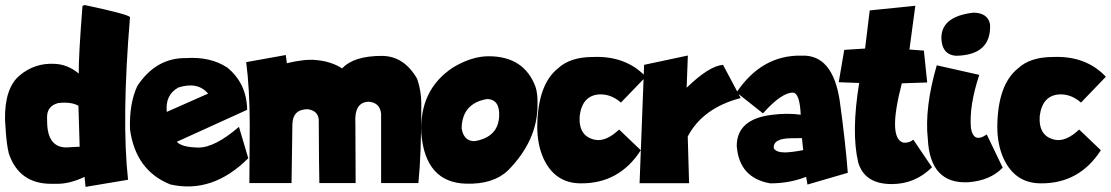

<svg xmlns="http://www.w3.org/2000/svg" viewBox="-20 -729 4426 765"><path d="M316.9 -709Q492.2 -671.9 498 -660.6Q463.9 -251 490.2 -12.7L320.8 15.6L316.9 -24.4Q259.3 3.4 208 3.4H184.1Q55.7 3.4 15.1 -117.7Q6.8 -150.9 2.9 -207L0 -252.4Q-2 -377.9 58.3 -428.5Q118.7 -479 197.3 -474.6Q249.5 -472.7 293.9 -436Q292.5 -498.5 308.6 -705.1ZM167.5 -260.3 168 -235.8Q171.9 -141.6 244.6 -141.6L297.4 -144.5L292.5 -307.6Q263.7 -324.2 211.9 -318.4Q166.5 -306.6 167.5 -260.3Z M885.3 -460Q962.9 -397 964.8 -291.5L684.6 -164.1Q703.1 -142.6 768.8 -141.1Q834.5 -139.6 932.1 -223.6L969.2 -98.6Q826.7 43.9 658.7 5.9Q520.5 -49.3 498 -213.4Q494.6 -317.4 527.3 -386.7Q601.6 -499 721.2 -497.6Q818.4 -503.9 885.3 -460ZM644.5 -283.2 809.1 -356Q768.1 -404.8 690.9 -380.4Q637.7 -351.6 644.5 -283.2Z M1118.7 -509.8 1123 -477.1Q1195.3 -494.6 1239.3 -489.7Q1298.3 -484.9 1343.3 -456.5Q1389.2 -506.3 1501 -506.3Q1589.4 -506.3 1642.1 -415Q1658.7 -366.2 1658.7 -315.4Q1658.7 -112.3 1647 0.5H1498.5Q1499 -94.2 1498.5 -275.4Q1494.1 -319.8 1449.7 -323.7Q1390.1 -322.8 1396 -235.8L1397 0.5H1252.4L1251 -95.7L1250 -252.9Q1246.6 -288.1 1206.1 -293.9Q1146 -293.5 1145 -233.4L1141.6 0.5H973.6L975.1 -232.4Q974.6 -377 960.9 -481.4Z M1926.8 -504.9Q2068.4 -504.9 2113.8 -382.8Q2123 -354.5 2121.6 -310.1Q2121.6 -168.9 2003.9 -49.8Q1945.3 5.9 1837.4 2.9Q1675.3 -1.5 1658.7 -196.3Q1649.9 -372.1 1786.1 -460.9Q1860.4 -504.9 1926.8 -504.9ZM1819.3 -217.8Q1827.6 -166.5 1870.6 -166.5Q1964.4 -182.1 1968.8 -265.1Q1972.2 -332.5 1921.4 -334.5Q1821.3 -317.9 1819.3 -217.8Z M2343.3 -502Q2473.6 -507.3 2553.2 -423.3L2454.1 -320.3Q2416 -353.5 2371.6 -353Q2300.3 -351.1 2289.6 -266.6Q2284.2 -185.1 2351.6 -171.9Q2395 -164.1 2446.8 -212.9L2533.2 -130.4Q2447.3 2.9 2293.9 1.5Q2191.4 1.5 2145.5 -97.7Q2120.6 -152.8 2120.6 -225.6Q2122.6 -392.6 2203.1 -456.5Q2251.5 -502 2343.3 -502Z M2720.7 -507.8 2715.8 -379.4Q2805.2 -466.3 2860.8 -470.7L2931.2 -338.4Q2779.8 -298.8 2720.2 -185.1L2725.6 1H2528.3L2546.4 -470.7Z M3173.8 -507.3Q3297.4 -512.7 3325.7 -328.1Q3348.6 -163.1 3357.9 -40.5L3197.3 6.3L3191.9 -24.4Q3124.5 2 3048.3 1.5Q2924.8 -20.5 2915.5 -147.5Q2915.5 -254.4 3055.7 -271.5Q3116.2 -279.3 3170.4 -272Q3166.5 -356.4 3140.6 -359.9Q3094.7 -361.3 3020 -277.3L2914.6 -360.8Q3015.6 -510.7 3173.8 -507.3ZM3063 -138.7Q3070.8 -122.1 3107.4 -121.6Q3137.7 -122.6 3180.2 -130.9L3175.3 -178.7L3132.8 -178.2Q3059.6 -177.7 3063 -138.7Z M3627 -706.1 3603.5 -531.7 3661.1 -527.3 3674.3 -400.4 3573.2 -397Q3516.1 -177.7 3579.6 -160.6Q3602.5 -158.7 3619.1 -172.4L3693.4 -62.5Q3626.5 4.4 3532.7 4.4Q3424.8 4.4 3399.4 -82Q3371.1 -201.7 3403.3 -398.4L3321.8 -401.4L3343.8 -530.3L3426.8 -535.6L3445.3 -687.5Z M3859.4 -678.7Q3916.5 -677.2 3924.8 -631.8Q3930.2 -509.3 3789.1 -506.8Q3737.3 -510.3 3731.4 -566.9Q3722.7 -663.1 3859.4 -678.7ZM3881.8 -430.7Q3840.8 -306.6 3848.6 -218.8Q3858.9 -156.7 3911.6 -193.4L3975.1 -61Q3925.3 -9.3 3837.9 -2.9Q3686 4.9 3676.8 -174.8Q3663.1 -298.8 3712.4 -468.8Z M4176.3 -502Q4306.6 -507.3 4386.2 -423.3L4287.1 -320.3Q4249 -353.5 4204.6 -353Q4133.3 -351.1 4122.6 -266.6Q4117.2 -185.1 4184.6 -171.9Q4228 -164.1 4279.8 -212.9L4366.2 -130.4Q4280.3 2.9 4127 1.5Q4024.4 1.5 3978.5 -97.7Q3953.6 -152.8 3953.6 -225.6Q3955.6 -392.6 4036.1 -456.5Q4084.5 -502 4176.3 -502Z"/></svg>

Font: Lapsus Pro (theguybrush.com)
Style: Bold
Weight: 700
Designer: Jose Roses
Version: Version 1.00 February 9, 2018, initial release